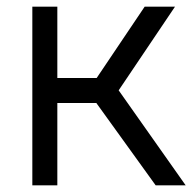

<svg xmlns="http://www.w3.org/2000/svg" viewBox="-20 -556 588 576"><path d="M447 0H537L336 -285L505 -536H414L270 -322H152V-536H77V0H152V-247H269Z"/></svg>

Font: Mluvka
Style: Regular
Weight: 400
Designer: Modified by Jiří Krblich, Original typeface by Gumpita Rahayu
Foundry: Gumpita Rahayu & Jiří Krblich
Version: Version 2.000;Glyphs 3.1.1 (3134)